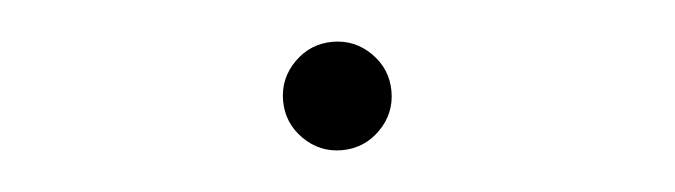

<svg xmlns="http://www.w3.org/2000/svg" viewBox="-27 -530 1054 300"><g transform="rotate(-5 500.0 -380.0)"><path d="M415 -380Q415 -415 440 -440Q465 -465 500 -465Q535 -465 560 -440Q585 -415 585 -380Q585 -345 560 -320Q535 -295 500 -295Q465 -295 440 -320Q415 -345 415 -380Z"/></g></svg>

Font: SpoqaHanSansJP-Thin
Style: Regular
Weight: 250
Designer: [Source Han Sans]
Ryoko NISHIZUKA  (kana & ideographs); Paul D. Hunt (Latin, Greek & Cyrillic); Wenlong ZHANG  (bopomofo
Foundry: Spoqa (http://bi.spoqa.com)
Version: Version 1.002.20150607